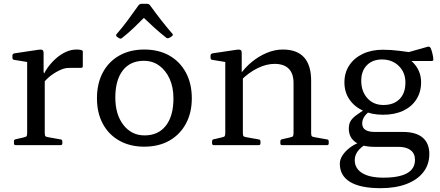

<svg xmlns="http://www.w3.org/2000/svg" viewBox="-20 -759 2303 1004"><path d="M122 0V-316H214V0ZM413 -413Q413 -404 403 -404H347Q335 -404 324.5 -402.5Q314 -401 302 -396Q273 -384 247 -364.5Q221 -345 204 -321L201 -350Q209 -376 227 -402Q245 -428 269.5 -450.5Q294 -473 322.5 -486.5Q351 -500 379 -500Q413 -500 413 -490ZM62 0Q53 0 53 -10V-20Q53 -30 63 -31L102 -40Q116 -43 119 -47Q122 -51 122 -65V-180H214V-64Q214 -51 217.5 -47Q221 -43 235 -41L297 -30Q306 -29 306 -19V-9Q306 0 296 0ZM122 -316V-462L140 -432L54 -446Q45 -447 45 -457V-469Q45 -477 55 -480L182 -499Q196 -501 202 -497.5Q208 -494 208 -481V-382L214 -365V-316Z M734 8Q660 8 604 -23.5Q548 -55 517.5 -112Q487 -169 487 -245Q487 -322 517.5 -379.5Q548 -437 604 -468.5Q660 -500 734 -500Q810 -500 865.5 -468.5Q921 -437 952 -379.5Q983 -322 983 -245Q983 -169 952 -112Q921 -55 865.5 -23.5Q810 8 734 8ZM736 -51Q808 -51 847.5 -102Q887 -153 887 -244Q887 -303 867 -347Q847 -391 812.5 -416Q778 -441 732 -441Q661 -441 622 -390.5Q583 -340 583 -249Q583 -160 625.5 -105.5Q668 -51 736 -51ZM591 -567Q584 -574 590 -581Q618 -613 646 -650.5Q674 -688 705 -732Q711 -739 720 -739H749Q758 -739 764 -732Q796 -688 824.5 -651.5Q853 -615 881 -583Q888 -576 879 -570Q876 -567 872.5 -565Q869 -563 865 -561Q856 -556 849 -562Q816 -588 784.5 -616.5Q753 -645 721 -676H743Q712 -645 681.5 -615.5Q651 -586 619 -561Q612 -554 603 -559Q600 -561 597 -563Q594 -565 591 -567Z M1515 -325Q1515 -374 1490 -399.5Q1465 -425 1416 -425Q1373 -425 1327 -402.5Q1281 -380 1241 -340L1232 -364Q1259 -404 1296 -434.5Q1333 -465 1375 -482.5Q1417 -500 1459 -500Q1533 -500 1570 -459Q1607 -418 1607 -337V0H1515ZM1158 0V-316H1250V0ZM1098 0Q1089 0 1089 -10V-20Q1089 -30 1099 -31L1138 -40Q1152 -43 1155 -47Q1158 -51 1158 -65V-180H1250V-64Q1250 -51 1253.5 -47Q1257 -43 1271 -41L1333 -30Q1342 -29 1342 -19V-9Q1342 0 1332 0ZM1455 0Q1446 0 1446 -10V-20Q1446 -30 1456 -31L1495 -40Q1509 -43 1512 -47Q1515 -51 1515 -65V-180H1607V-64Q1607 -51 1610.5 -47Q1614 -43 1628 -41L1690 -30Q1699 -29 1699 -19V-9Q1699 0 1689 0ZM1158 -316V-462L1176 -432L1090 -446Q1081 -447 1081 -457V-469Q1081 -477 1091 -480L1218 -499Q1232 -501 1238 -497.5Q1244 -494 1244 -481V-382L1250 -365V-316Z M1970 225Q1865 225 1811 192.5Q1757 160 1757 97Q1757 75 1771 53.5Q1785 32 1809 13.5Q1833 -5 1863 -15L1893 -4Q1865 12 1850 33Q1835 54 1835 78Q1835 122 1874 146Q1913 170 1985 170Q2150 170 2150 77Q2150 44 2127.5 26.5Q2105 9 2064 9H1942Q1874 9 1839 -15.5Q1804 -40 1804 -87Q1804 -108 1812 -123.5Q1820 -139 1841.5 -155.5Q1863 -172 1901 -194L1929 -188Q1901 -171 1887.5 -152.5Q1874 -134 1874 -114Q1874 -91 1890.5 -80Q1907 -69 1941 -69H2088Q2155 -69 2190 -39.5Q2225 -10 2225 46Q2225 101 2194 141Q2163 181 2106 203Q2049 225 1970 225ZM1985 -210Q2039 -210 2069.5 -241Q2100 -272 2100 -327Q2100 -380 2065.5 -414Q2031 -448 1977 -448Q1928 -448 1898.5 -418Q1869 -388 1869 -337Q1869 -281 1901 -245.5Q1933 -210 1985 -210ZM2070 -476Q2123 -456 2152.5 -417.5Q2182 -379 2182 -329Q2182 -278 2157.5 -239.5Q2133 -201 2088.5 -180Q2044 -159 1983 -159Q1923 -159 1877.5 -180.5Q1832 -202 1806.5 -240Q1781 -278 1781 -328Q1781 -379 1806.5 -417.5Q1832 -456 1877.5 -477.5Q1923 -499 1983 -499Q2025 -499 2070.5 -493Q2116 -487 2168 -480L2108 -484L2218 -515Q2227 -516 2232 -508Q2237 -496 2241 -480Q2245 -464 2246 -449Q2247 -440 2237 -440H2069Z"/></svg>

Font: Hahmlet
Style: Regular
Weight: 400
Designer: Minjoo Ham & Mark Frömberg
Foundry: hypertype
Version: Version 1.002